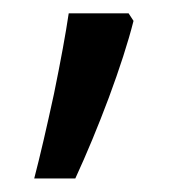

<svg xmlns="http://www.w3.org/2000/svg" viewBox="-20 -136 285 285"><path d="M82 -116.2C77.6 -86.4 70.3 -46.4 60.1 3.4C49.3 53.2 39.6 95.2 30.8 128.9H91.8C108.9 91.8 125.5 51.8 141.6 8.8C157.7 -34.7 169.9 -72.3 178.2 -105L170.9 -116.2Z"/></svg>

Font: Samim
Style: Regular
Weight: 400
Foundry: DejaVu fonts team - Redesigned by Saber Rastikerdar
Version: Version 4.0.5